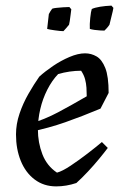

<svg xmlns="http://www.w3.org/2000/svg" viewBox="-20 -652 438 684"><path d="M180 12Q136 12 103.5 -12.5Q71 -37 54 -79Q37 -121 37 -173Q37 -210 49.5 -247Q62 -284 81.5 -318Q101 -352 120 -379Q141 -398 169 -417Q197 -436 227.5 -449Q258 -462 283 -462Q305 -462 324 -451Q343 -440 355 -410Q367 -380 367 -321L338 -265Q271 -237 212.5 -216.5Q154 -196 87 -182L85 -210Q140 -227 187 -252Q234 -277 289 -309Q289 -324 288 -339.5Q287 -355 283 -370Q279 -385 269 -400Q249 -400 228 -397Q207 -394 187 -388Q165 -365 148.5 -332.5Q132 -300 123.5 -263.5Q115 -227 115 -191Q115 -144 131 -102.5Q147 -61 183 -37Q202 -42 232 -62Q262 -82 292.5 -105.5Q323 -129 343 -146L364 -125Q352 -109 333.5 -86.5Q315 -64 293.5 -41Q272 -18 252 0Q234 6 216 9Q198 12 180 12ZM148 -549 154 -602Q156 -606 160 -612.5Q164 -619 166 -621Q171 -623 181.5 -624Q192 -625 204.5 -626Q217 -627 227 -627L234 -619Q233 -611 231.5 -599Q230 -587 228.5 -577Q227 -567 226 -564Q223 -560 215.5 -551.5Q208 -543 206 -541Q196 -541 175 -544Q154 -547 148 -549ZM300 -549Q299 -565 301.5 -588.5Q304 -612 307 -620Q318 -625 336.5 -628Q355 -631 377 -632L384 -624Q382 -612 378.5 -599Q375 -586 373 -576.5Q371 -567 370 -564Q368 -561 365 -557Q362 -553 358.5 -549.5Q355 -546 352 -543Q347 -543 337 -543.5Q327 -544 316.5 -545.5Q306 -547 300 -549Z"/></svg>

Font: Labrada
Style: Italic
Weight: 400
Italic angle: -7°
Designer: Mercedes Jáuregui
Foundry: Omnibus-Type Team
Version: Version 1.000